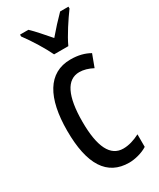

<svg xmlns="http://www.w3.org/2000/svg" viewBox="-198 -828 743 900"><g transform="rotate(-30 173.5 -378.0)"><path d="M169 -606H246C267 -652 309 -715 339 -756V-766H294C260 -731 242 -712 208 -672C178 -706 147 -743 122 -766H77V-756C112 -709 148 -650 169 -606ZM221 10C251 10 292 0 320 -18V-86C289 -70 259 -61 230 -61C161 -61 126 -129 126 -266C126 -404 161 -475 229 -475C252 -475 276 -468 301 -455L326 -522C298 -538 265 -547 223 -547C101 -547 43 -441 43 -265C43 -82 102 10 221 10Z"/></g></svg>

Font: Noto Sans Sinhala ExtraCondensed
Style: Regular
Weight: 400
Width: 2
Designer: Jelle Bosma - Monotype Design Team
Foundry: Monotype Imaging Inc.
Version: Version 2.006